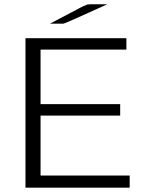

<svg xmlns="http://www.w3.org/2000/svg" viewBox="-20 -870 665 890"><path d="M98.1 0V-692.9H565.9V-640.1H168V-387.2H537.1V-334H168V-56.2H581.1V0ZM211.9 -760.3 361.8 -839.4 384.8 -849.1 399.9 -850.1H477.1Q282.2 -761.2 273.9 -760.3Z"/></svg>

Font: CMU Bright
Style: Roman
Weight: 500
Version: Version 0.7.0